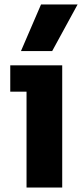

<svg xmlns="http://www.w3.org/2000/svg" viewBox="-20 -841 374 861"><path d="M99 -430H26V-548H259V0H99ZM164 -821H328L214 -612H74Z"/></svg>

Font: Sora-SIA
Style: Bold
Weight: 700
Designer: Jonathan Barnbrook, Julián Moncada
Foundry: Barnbrook Fonts
Version: Version 2.000